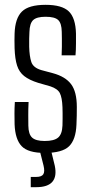

<svg xmlns="http://www.w3.org/2000/svg" viewBox="-20 -627 377 796"><path d="M165.5 7Q96.5 7 69.8 -21Q43 -49 40.5 -111.5Q40 -135.5 40 -156.8Q40 -178 41.5 -204H98.5Q97 -173.5 97.2 -149Q97.5 -124.5 97.5 -106Q98 -70.5 113.2 -56.5Q128.5 -42.5 165.5 -42.5Q204 -42.5 220.8 -56.5Q237.5 -70.5 239 -106.5Q239.5 -121.5 239.5 -134Q239.5 -146.5 239.5 -158.2Q239.5 -170 239 -182.5Q237.5 -222.5 228.2 -240.8Q219 -259 189 -269L138.5 -283.5Q101.5 -295 80.5 -311.5Q59.5 -328 50.8 -355.2Q42 -382.5 40.5 -426.5Q40 -447 40 -460Q40 -473 40.5 -488Q42.5 -551 70.8 -579Q99 -607 169 -607Q237 -607 265.2 -579.8Q293.5 -552.5 295 -487.5Q295 -476.5 295 -447.5Q295 -418.5 293 -397.5H235.5Q236.5 -415 236.5 -433Q236.5 -451 236.5 -467Q236.5 -483 236 -495Q235.5 -530.5 221.2 -544Q207 -557.5 169 -557.5Q132.5 -557.5 117.8 -544Q103 -530.5 102 -494Q101.5 -483 101 -466.5Q100.5 -450 101 -433.5Q102 -394 109.8 -370.2Q117.5 -346.5 151 -336.5L199.5 -323.5Q251 -309.5 274.8 -278Q298.5 -246.5 298.5 -183.5Q298.5 -162.5 298.2 -147.2Q298 -132 297 -110.5Q294.5 -48 266.2 -20.5Q238 7 165.5 7ZM107.5 149V106.5H130Q152.5 106.5 159.5 95.5Q166.5 84.5 160.5 59.5L145 -2H192L207 59.5Q216.5 104 197.2 126.5Q178 149 130.5 149Z"/></svg>

Font: Big Shoulders Text Thin Light
Style: Regular
Weight: 300
Version: Version 2.002